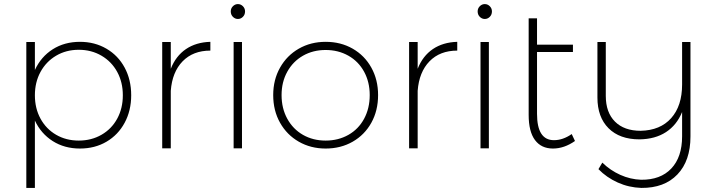

<svg xmlns="http://www.w3.org/2000/svg" viewBox="-20 -727 3494 941"><path d="M623 -260Q623 -185 591 -125.5Q559 -66 502 -32.5Q445 1 372 1Q296 1 238.5 -35.5Q181 -72 151 -136V194H109V-521H151V-384Q181 -449 238.5 -485.5Q296 -522 372 -522Q444 -522 501.5 -488.5Q559 -455 591 -395.5Q623 -336 623 -260ZM582 -260Q582 -324 554.5 -374.5Q527 -425 477.5 -454Q428 -483 366 -483Q304 -483 255 -454Q206 -425 178.5 -374.5Q151 -324 151 -260Q151 -196 178.5 -145.5Q206 -95 255 -66.5Q304 -38 366 -38Q428 -38 477.5 -66.5Q527 -95 554.5 -145.5Q582 -196 582 -260Z M1011 -522V-479Q926 -479 875 -426.5Q824 -374 817 -282V0H775V-521H817V-390Q842 -453 891.5 -486.5Q941 -520 1011 -522Z M1181 -671Q1181 -655 1170.5 -644.5Q1160 -634 1146 -634Q1132 -634 1121.5 -644.5Q1111 -655 1111 -671Q1111 -686 1121.5 -696.5Q1132 -707 1146 -707Q1160 -707 1170.5 -696.5Q1181 -686 1181 -671ZM1125 -521H1166V0H1125Z M1833 -261Q1833 -185 1800 -125.5Q1767 -66 1708.5 -32.5Q1650 1 1576 1Q1503 1 1444.5 -32.5Q1386 -66 1352.5 -125.5Q1319 -185 1319 -261Q1319 -336 1352.5 -395.5Q1386 -455 1444.5 -488.5Q1503 -522 1576 -522Q1650 -522 1708.5 -488.5Q1767 -455 1800 -395.5Q1833 -336 1833 -261ZM1360 -261Q1360 -196 1388 -145Q1416 -94 1465 -66Q1514 -38 1576 -38Q1638 -38 1687.5 -66Q1737 -94 1764.5 -145Q1792 -196 1792 -261Q1792 -325 1764.5 -375.5Q1737 -426 1687.5 -454Q1638 -482 1576 -482Q1514 -482 1465 -454Q1416 -426 1388 -375.5Q1360 -325 1360 -261Z M2221 -522V-479Q2136 -479 2085 -426.5Q2034 -374 2027 -282V0H1985V-521H2027V-390Q2052 -453 2101.5 -486.5Q2151 -520 2221 -522Z M2391 -671Q2391 -655 2380.5 -644.5Q2370 -634 2356 -634Q2342 -634 2331.5 -644.5Q2321 -655 2321 -671Q2321 -686 2331.5 -696.5Q2342 -707 2356 -707Q2370 -707 2380.5 -696.5Q2391 -686 2391 -671ZM2335 -521H2376V0H2335Z M2798 -36Q2745 1 2690 1Q2633 1 2602 -40.5Q2571 -82 2571 -164V-637H2612V-508H2788V-472H2612V-169Q2612 -40 2695 -40Q2739 -40 2782 -70Z M3364 -521V-58Q3364 61 3300 128Q3236 195 3123 194Q3062 192 3007.5 167.5Q2953 143 2913 102L2932 70Q2971 108 3020 130Q3069 152 3122 154Q3217 155 3270 99Q3323 43 3323 -59V-178Q3297 -114 3244 -79.5Q3191 -45 3114 -44Q3017 -44 2962.5 -98.5Q2908 -153 2908 -249V-521H2949V-257Q2949 -176 2994 -131Q3039 -86 3120 -86Q3216 -88 3269.5 -148Q3323 -208 3323 -313V-521Z"/></svg>

Font: TypoPRO Montserrat Alternates
Style: Regular
Weight: 275
Designer: Julieta Ulanovsky
Foundry: Julieta Ulanovsky
Version: Version 6.001